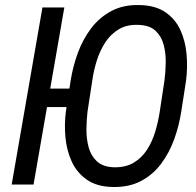

<svg xmlns="http://www.w3.org/2000/svg" viewBox="-20 -741 788 771"><path d="M238.3 -710.9 114.7 0H26.9L150.4 -710.9ZM311 -385.3 301.8 -311H162.6L171.9 -385.3ZM727.1 -417 708 -293.9Q699.2 -236.3 679.4 -181.6Q659.7 -127 626.7 -83Q593.8 -39.1 545.4 -13.7Q497.1 11.7 430.7 9.8Q368.7 8.3 328.9 -19.3Q289.1 -46.9 268.6 -91.1Q248 -135.3 242.9 -188.2Q237.8 -241.2 244.6 -293.5L263.7 -417Q272.5 -473.6 292.5 -528.3Q312.5 -583 345.9 -627.2Q379.4 -671.4 427.7 -697Q476.1 -722.7 541.5 -720.7Q604.5 -719.2 644.3 -691.9Q684.1 -664.6 704.3 -620.4Q724.6 -576.2 729.2 -522.9Q733.9 -469.7 727.1 -417ZM621.6 -293.5 640.6 -418.9Q645 -452.6 645.5 -490.5Q646 -528.3 637 -562Q627.9 -595.7 604.2 -617.7Q580.6 -639.6 536.1 -641.1Q489.7 -643.1 456.8 -623.3Q423.8 -603.5 402.3 -570.1Q380.9 -536.6 368.4 -496.8Q356 -457 350.6 -418L331.5 -293Q327.6 -260.3 327.1 -222.4Q326.7 -184.6 335.7 -150.4Q344.7 -116.2 368.4 -93.8Q392.1 -71.3 435.5 -69.3Q483.4 -67.9 516.4 -87.4Q549.3 -106.9 570.6 -140.1Q591.8 -173.3 603.8 -213.6Q615.7 -253.9 621.6 -293.5Z"/></svg>

Font: Roboto Condensed
Style: Italic
Weight: 400
Italic angle: -12°
Designer: Christian Robertson
Foundry: Google
Version: Version 3.0